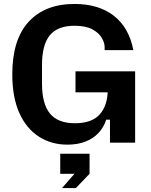

<svg xmlns="http://www.w3.org/2000/svg" viewBox="-20 -720 763 969"><path d="M320 10Q239 10 176 -30.5Q113 -71 77.5 -150Q42 -229 42 -345Q42 -520 124.5 -610Q207 -700 356 -700Q478 -700 554.5 -640.5Q631 -581 653 -467H508V-484Q508 -504 493.5 -529Q479 -554 446 -572Q413 -590 356 -590Q271 -590 231.5 -542Q192 -494 192 -392V-299Q192 -195 232.5 -146.5Q273 -98 358 -98Q444 -98 484 -143.5Q524 -189 524 -271V-321L564 -254H361V-360H662V0H535V-116H516Q504 -78 477.5 -49.5Q451 -21 411.5 -5.5Q372 10 320 10ZM293 229 356 157H284V56H432V157L363 229Z"/></svg>

Font: Mozilla Text ExtraLight
Style: Regular
Weight: 200
Designer: Studio DRAMA
Foundry: Studio DRAMA
Version: Version 1.000